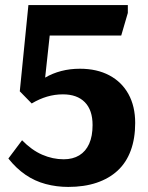

<svg xmlns="http://www.w3.org/2000/svg" viewBox="-20 -723 583 757"><path d="M249 14Q203 14 160 2.5Q117 -9 80.5 -34Q44 -59 13 -98L67 -170Q105 -131 146.5 -113Q188 -95 231 -95Q267 -95 292.5 -110.5Q318 -126 331.5 -156Q345 -186 345 -230Q345 -289 314.5 -320Q284 -351 228 -351Q196 -351 165.5 -342Q135 -333 105 -315L58 -363L92 -703H484V-672L458 -583H176L158 -417Q187 -434 221.5 -443Q256 -452 295 -452Q362 -452 411 -426Q460 -400 486.5 -352Q513 -304 513 -238Q513 -177 495.5 -129.5Q478 -82 444 -50.5Q410 -19 361 -2.5Q312 14 249 14Z"/></svg>

Font: Literata 18pt
Style: Bold
Weight: 700
Designer: Latin by Veronika Burian and Jose Scaglione. Greek by Irene Vlachou. Cyrillic by Vera Evstafieva.
Foundry: TypeTogether
Version: Version 3.103;gftools[0.9.29]